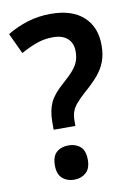

<svg xmlns="http://www.w3.org/2000/svg" viewBox="-84 -778 588 844"><g transform="rotate(-10 210.0 -356.0)"><path d="M127 -254Q127 -305 143 -340Q159 -375 203 -413Q234 -440 251 -460Q268 -480 275 -499Q282 -518 282 -542Q282 -580 259 -600.5Q236 -621 194 -621Q155 -621 120.5 -608.5Q86 -596 50 -576L7 -668Q50 -694 98.5 -709Q147 -724 202 -724Q297 -724 348 -677.5Q399 -631 399 -550Q399 -508 387 -476.5Q375 -445 351.5 -417.5Q328 -390 293 -360Q265 -335 250 -317Q235 -299 229.5 -281.5Q224 -264 224 -241V-220H127ZM105 -64Q105 -105 125.5 -123Q146 -141 179 -141Q211 -141 231.5 -123Q252 -105 252 -64Q252 -25 231 -6.5Q210 12 179 12Q147 12 126 -6.5Q105 -25 105 -64Z"/></g></svg>

Font: Noto Sans Lao Looped UI SmCd SmBd
Style: Regular
Weight: 600
Width: 4
Designer: Mark Frömberg, Ben Mitchell
Foundry: The Fontpad Ltd
Version: Version 1.001